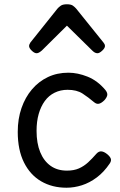

<svg xmlns="http://www.w3.org/2000/svg" viewBox="-20 -859 563 898"><path d="M291 19Q224 19 172.5 -11Q121 -41 92 -99.5Q63 -158 63 -242Q63 -303 80.5 -353.5Q98 -404 129.5 -441Q161 -478 204 -498.5Q247 -519 300 -519Q343 -519 389.5 -500.5Q436 -482 473 -438Q484 -424 481.5 -413Q479 -402 468 -390Q455 -377 443.5 -374Q432 -371 420 -381Q393 -404 366 -421.5Q339 -439 296 -439Q263 -439 235.5 -425.5Q208 -412 189.5 -386.5Q171 -361 161 -326Q151 -291 151 -247Q151 -189 168 -147.5Q185 -106 216.5 -83.5Q248 -61 293 -61Q326 -61 349.5 -71.5Q373 -82 392 -99.5Q411 -117 431 -140Q442 -152 454 -151Q466 -150 480 -139Q494 -128 498 -117.5Q502 -107 493 -94Q466 -54 432.5 -29Q399 -4 363 7.5Q327 19 291 19ZM151 -610Q141 -610 128.5 -622Q116 -634 116 -644Q116 -647 117 -650Q118 -653 122 -660L249 -819Q255 -826 264.5 -832.5Q274 -839 293 -839Q312 -839 321 -832.5Q330 -826 336 -819L464 -660Q469 -653 470 -650Q471 -647 471 -644Q471 -634 458 -622Q445 -610 436 -610Q429 -610 423 -613.5Q417 -617 411 -623L293 -739L176 -623Q169 -617 163 -613.5Q157 -610 151 -610Z"/></svg>

Font: Playwrite GB J
Style: Regular
Weight: 400
Designer: Veronika Burian, José Scaglione
Foundry: TypeTogether
Version: Version 1.002